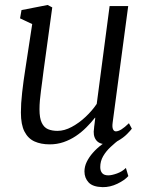

<svg xmlns="http://www.w3.org/2000/svg" viewBox="-20 -584 613 790"><path d="M184.5 10Q148.5 10 122 -2Q95.5 -14 80.8 -42.5Q66 -71 66 -121Q66 -138.5 67.2 -159.5Q68.5 -180.5 71.2 -204Q74 -227.5 77 -251Q80 -274.5 83.5 -295L112.5 -485L62.5 -508.5L68.5 -542.5L176 -563.5L195 -553.5L159 -291Q156.5 -270 153.8 -249.8Q151 -229.5 148.5 -210Q146 -190.5 144.2 -171.5Q142.5 -152.5 142.5 -134Q142.5 -98 151.8 -78.8Q161 -59.5 177.5 -52.5Q194 -45.5 216.5 -45.5Q245 -45.5 275.2 -61.8Q305.5 -78 332.5 -103.5Q359.5 -129 378 -156.5L431 -559H507.5L443.5 -79.5Q441 -61 445 -52.2Q449 -43.5 456.5 -43.5Q466.5 -43.5 479.5 -51.5Q492.5 -59.5 510.5 -77L522.5 -54.5Q518 -48 502.8 -32.5Q487.5 -17 464.5 -4Q441.5 9 414 9Q387 9 374.5 -9Q362 -27 367 -56.5Q367 -58 367.5 -62.8Q368 -67.5 369 -74Q370 -80.5 370.5 -87Q371 -93.5 372 -99L371 -100Q355 -79.5 335.2 -59.8Q315.5 -40 292 -24.2Q268.5 -8.5 241.5 0.8Q214.5 10 184.5 10ZM402 186Q361.5 185 344.5 166.5Q327.5 148 327.5 121.5Q327.5 101.5 336.8 82.2Q346 63 362 44.8Q378 26.5 399 10.8Q420 -5 443.5 -17L465 -33L475 -13Q454 3 435 20.8Q416 38.5 404.2 59Q392.5 79.5 392.5 103.5Q392.5 119.5 400.5 128.5Q408.5 137.5 425.5 137.5Q439.5 137.5 461.2 129.8Q483 122 498 107L508 140.5Q493 157.5 463 172Q433 186.5 402 186Z"/></svg>

Font: Merriweather 24pt Light
Style: Italic
Weight: 300
Italic angle: -7.8°
Version: Version 2.101